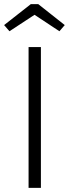

<svg xmlns="http://www.w3.org/2000/svg" viewBox="-28 -914 335 934"><path d="M171 0H111V-685H171ZM261 -762 140 -842 18 -762 -8 -792 122 -894H158L287 -792Z"/></svg>

Font: Trujillo Light
Style: Regular
Weight: 300
Designer: Fira Sans original fonts by bBox Type GmbH, Carrois Corporate GbR, & Edenspiekermann AG / Changes by Cristiano Sobral
Foundry: Fira Sans original fonts by bBox Type GmbH, Carrois Corporate GbR, & Edenspiekermann AG / Changes by Cristiano Sobral
Version: Version 4.301;July 28, 2020;FontCreator 13.0.0.2655 64-bit